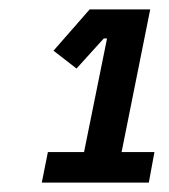

<svg xmlns="http://www.w3.org/2000/svg" viewBox="-20 -718 360 409"><path d="M69 -329 82 -394H159L208 -636H201L143 -572L94 -610L171 -698H300L239 -394H309L297 -329Z"/></svg>

Font: IBM Plex Sans Condensed SemiBold
Style: Italic
Weight: 600
Width: 3
Italic angle: -11°
Designer: Mike Abbink, Paul van der Laan, Pieter van Rosmalen
Foundry: Bold Monday
Version: Version 1.3